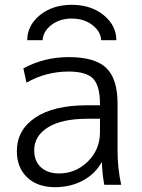

<svg xmlns="http://www.w3.org/2000/svg" viewBox="-20 -767 588 797"><path d="M157 -600H93Q93 -661 145.5 -704Q198 -747 278 -747Q358 -747 410.5 -704Q463 -661 463 -600H400Q398 -637 363 -663.5Q328 -690 278 -690Q228 -690 193.5 -663.5Q159 -637 157 -600ZM265 -530Q374 -530 421 -485Q468 -440 468 -337V-140Q468 -69 483 0H413Q405 -39 403 -92H401Q374 -44 323 -17Q272 10 208 10Q136 10 93 -30.5Q50 -71 50 -140Q50 -227 126 -278.5Q202 -330 342 -330H395V-335Q395 -411 366.5 -440.5Q338 -470 265 -470Q171 -470 90 -424L77 -483Q163 -530 265 -530ZM122 -143Q122 -98 150 -72.5Q178 -47 225 -47Q294 -47 344.5 -96.5Q395 -146 395 -218V-274H342Q237 -274 179.5 -238.5Q122 -203 122 -143Z"/></svg>

Font: M PLUS 1p
Style: Regular
Weight: 400
Version: Version 1.062